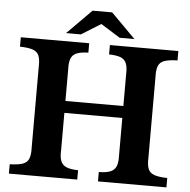

<svg xmlns="http://www.w3.org/2000/svg" viewBox="-58 -938 987 996"><g transform="rotate(5 435.0 -440.0)"><path d="M383.8 -879.9H485.8L612.8 -752H536.1L435.1 -814.9L334 -752H256.8ZM24.9 -710H380.9V-661.1Q342.3 -660.2 320.6 -651.4Q298.8 -642.6 290.8 -622.1Q282.7 -601.6 284.2 -565.9V-400.9H585.9V-565.9Q587.4 -601.6 579.3 -622.3Q571.3 -643.1 549.6 -651.9Q527.8 -660.6 488.8 -661.1V-710H845.2V-661.1Q801.3 -660.2 777.6 -651.9Q753.9 -643.6 745.6 -623.3Q737.3 -603 738.8 -565.9V-144Q737.3 -106.9 745.6 -86.7Q753.9 -66.4 777.6 -58.1Q801.3 -49.8 845.2 -48.8V0H488.8V-48.8Q527.3 -49.3 549.1 -58.1Q570.8 -66.9 579.1 -87.4Q587.4 -107.9 585.9 -144V-338.9H284.2V-144Q282.2 -108.9 290.5 -88.1Q298.8 -67.4 320.8 -58.3Q342.8 -49.3 380.9 -48.8V0H24.9V-48.8Q68.8 -49.8 92.3 -58.1Q115.7 -66.4 124 -86.7Q132.3 -106.9 130.9 -144V-565.9Q132.3 -603 124 -623.3Q115.7 -643.6 92.3 -651.9Q68.8 -660.2 24.9 -661.1Z"/></g></svg>

Font: BIZ UDPMincho
Style: Bold
Weight: 700
Designer: TypeBank Co., Ltd.
Foundry: Morisawa Inc.
Version: Version 1.06